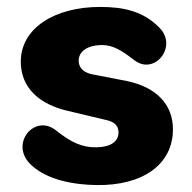

<svg xmlns="http://www.w3.org/2000/svg" viewBox="-20 -523 554 554"><path d="M258 11C393 13 479 -49 479 -150C479 -221 432 -271 347 -289L244 -309C217 -315 207 -331 207 -348C207 -373 230 -393 275 -393C306 -393 332 -377 368 -349C426 -305 493 -388 441 -442C394 -491 336 -503 269 -503C138 -503 40 -442 40 -345C40 -270 93 -222 176 -203L281 -178C308 -173 322 -162 322 -141C322 -117 303 -98 255 -98C219 -98 187 -110 140 -148C78 -195 6 -106 70 -47C117 -3 194 10 258 11Z"/></svg>

Font: SN Pro Heavy
Style: Regular
Weight: 800
Designer: Tobias Whetton
Foundry: Supernotes
Version: Version 1.001;Glyphs 3.2 (3249)